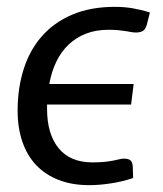

<svg xmlns="http://www.w3.org/2000/svg" viewBox="-20 -534 476 561"><path d="M369 -14Q353.5 -8.5 336.5 -4.5Q319.5 -0.5 302.8 2Q286 4.5 270 5.8Q254 7 240.5 7Q191 7 152 -8Q113 -23 86.2 -51Q59.5 -79 45.5 -119.5Q31.5 -160 31.5 -211Q31.5 -276 49 -331.5Q66.5 -387 101.8 -427.5Q137 -468 190.5 -491Q244 -514 316 -514Q330 -514 342.2 -513Q354.5 -512 366.5 -510Q378.5 -508 391 -505Q403.5 -502 418 -497.5L409 -462Q405 -447.5 396.8 -443.2Q388.5 -439 377.5 -439Q371 -439 364 -440.2Q357 -441.5 347.8 -443Q338.5 -444.5 326.2 -445.8Q314 -447 297 -447Q260.5 -447 231.5 -435.8Q202.5 -424.5 180.8 -404Q159 -383.5 144.8 -354.2Q130.5 -325 124 -288.5H370.5L363 -228.5H117.5V-216Q117.5 -142.5 151.2 -101Q185 -59.5 250.5 -59.5Q272 -59.5 287 -61.2Q302 -63 312.2 -65Q322.5 -67 329.2 -68.8Q336 -70.5 342 -70.5Q356 -70.5 361.8 -65Q367.5 -59.5 368 -45Z"/></svg>

Font: Lato 2
Style: Italic
Weight: 400
Italic angle: -7°
Designer: Lukasz Dziedzic with Adam Twardoch and Botio Nikoltchev
Foundry: tyPoland Lukasz Dziedzic
Version: Version 2.015; 2015-08-06; http://www.latofonts.com/